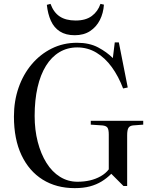

<svg xmlns="http://www.w3.org/2000/svg" viewBox="-20 -958 787 992"><path d="M366 14Q271 14 200.5 -30Q130 -74 91 -156.5Q52 -239 52 -356Q52 -436 76 -505Q100 -574 144 -626Q188 -678 247.5 -707.5Q307 -737 378 -737Q442 -737 487 -713Q532 -689 563 -658L573 -739H594L640 -506L616 -501Q592 -564 557.5 -611.5Q523 -659 478 -686Q433 -713 379 -713Q328 -713 287 -688.5Q246 -664 217.5 -618Q189 -572 174 -506.5Q159 -441 159 -359Q159 -287 175 -225Q191 -163 220 -116.5Q249 -70 290 -44.5Q331 -19 380 -19Q415 -19 445 -26Q475 -33 500.5 -47.5Q526 -62 542 -83V-263Q542 -288 535.5 -298Q529 -308 509 -310L449 -314V-334H720V-314L667 -310Q650 -308 643.5 -297Q637 -286 637 -259V3H618L555 -60Q532 -37 505 -20.5Q478 -4 444.5 5Q411 14 366 14ZM366 -776Q320 -776 289.5 -795.5Q259 -815 243 -850.5Q227 -886 222 -933L241 -938Q257 -894 288.5 -873Q320 -852 371 -852Q423 -852 454.5 -875.5Q486 -899 499 -938L517 -934Q514 -890 496 -854.5Q478 -819 445.5 -797.5Q413 -776 366 -776Z"/></svg>

Font: Literata 60pt
Style: Regular
Weight: 400
Designer: Latin by Veronika Burian and Jose Scaglione. Greek by Irene Vlachou. Cyrillic by Vera Evstafieva.
Foundry: TypeTogether
Version: Version 3.002